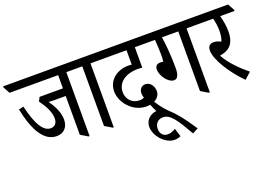

<svg xmlns="http://www.w3.org/2000/svg" viewBox="-156 -965 2244 1583"><g transform="rotate(-20 966.0 -173.0)"><path d="M240 -86C303 -86 342 -129 342 -195C342 -255 314 -315 271 -374C284 -373 300 -372 318 -372H421V-32L484 6H493V-555H600V-564L568 -623H-37V-613L-5 -555H421V-439H216L198 -404C243 -343 273 -284 273 -230C273 -188 250 -164 215 -164C157 -164 105 -229 63 -409L21 -399C62 -198 133 -86 240 -86Z M696 6H705V-555H812V-564L780 -623H526V-613L558 -555H633V-32Z M770 -555H1021V-429C1012 -430 1003 -431 994 -431C886 -431 809 -364 809 -271C809 -213 837 -160 876 -123C913 -86 964 -63 1018 -63C1031 -63 1042 -64 1051 -66C1059 -44 1069 -22 1081 0C1021 5 981 50 981 103C981 145 1001 185 1029 217C1060 251 1101 275 1141 275C1162 275 1179 271 1197 263L1174 190C1149 207 1127 213 1104 213C1068 213 1041 188 1041 143C1041 96 1071 67 1114 67C1180 67 1226 144 1302 277L1352 251C1272 130 1234 85 1175 30C1140 -4 1117 -36 1090 -78C1128 -97 1141 -129 1141 -153C1141 -200 1110 -239 1070 -239C1037 -239 1015 -214 1015 -179C1015 -165 1017 -152 1022 -139C1012 -133 998 -130 981 -130C918 -130 873 -178 873 -240C873 -322 943 -378 1056 -378C1065 -378 1080 -377 1094 -376V-555H1211V-564L1179 -623H738V-613Z M1306 -188C1336 -188 1352 -217 1352 -281C1352 -394 1341 -502 1332 -555H1475V-32L1538 6H1548V-555H1654V-564L1622 -623H1137V-613L1169 -555H1271C1275 -499 1277 -460 1277 -426C1277 -410 1276 -380 1274 -363C1267 -364 1257 -365 1246 -365C1217 -365 1201 -348 1201 -319C1201 -264 1256 -188 1306 -188Z M1860 10 1917 -41C1853 -93 1775 -167 1730 -249C1740 -251 1750 -253 1757 -255C1831 -273 1864 -326 1864 -415C1864 -460 1855 -509 1843 -555H1969V-564L1937 -623H1580V-613L1612 -555H1781C1790 -522 1796 -484 1796 -445C1796 -411 1792 -379 1780 -354C1758 -366 1736 -372 1717 -372C1685 -372 1666 -354 1666 -317C1666 -235 1758 -92 1860 10Z"/></g></svg>

Font: Noto Serif Devanagari Condensed
Style: Regular
Weight: 400
Width: 3
Designer: Universal Thirst, Indian Type Foundry and the Monotype Design Team
Foundry: Monotype Imaging Inc.
Version: Version 2.004